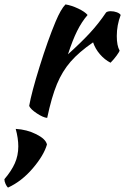

<svg xmlns="http://www.w3.org/2000/svg" viewBox="-59 -500 567 870"><path d="M73.2 -20Q83.5 -79.6 120.6 -198.7Q157.7 -317.9 192.9 -401.9Q216.8 -459 237.8 -480Q265.1 -475.6 295.4 -461.2Q325.7 -446.8 337.9 -432.1Q311 -400.9 290.5 -359.6Q270 -318.4 249 -253.9Q308.1 -307.1 348.1 -350.3Q388.2 -393.6 421.9 -443.8Q428.7 -449.2 442.9 -449.2Q457.5 -449.2 470.5 -444.3Q483.4 -439.5 487.8 -432.1Q470.2 -385.7 470.2 -336.9Q470.2 -293 482.9 -271Q481.9 -265.1 469.2 -247.8Q456.5 -230.5 441.9 -215.8Q415 -229.5 393.8 -254.2Q372.6 -278.8 362.8 -308.1Q298.3 -263.7 260.7 -220.2Q223.1 -176.8 199 -118.7Q174.8 -60.5 154.8 34.2Q136.7 32.7 108.2 13.9Q79.6 -4.9 73.2 -20ZM-22.9 350.1Q-28.8 344.7 -33.9 333.3Q-39.1 321.8 -39.1 312Q-7.3 274.9 8.3 239.7Q23.9 204.6 23.9 163.1Q23.9 127 12.2 84Q63 86.9 105.7 108.4Q148.4 129.9 153.8 154.8Q139.6 204.1 89.4 262.9Q39.1 321.8 -22.9 350.1Z"/></svg>

Font: Kaushan Script
Style: Regular
Weight: 400
Designer: Pablo Impallari
Foundry: Pablo Impallari
Version: Version 1.002